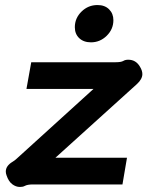

<svg xmlns="http://www.w3.org/2000/svg" viewBox="-20 -732 585 762"><path d="M59 10Q43 10 28.5 -1Q14 -12 6 -36Q3 -44 3 -51Q3 -74 30 -90Q40 -96 47 -103L351 -379H85L104 -485H439Q460 -485 469 -490Q477 -495 489 -495Q519 -495 535 -468Q545 -452 545 -438Q545 -418 523 -398L200 -106H484L466 0H110Q89 0 78 6Q71 10 59 10ZM277 -624Q277 -660 303.5 -686Q330 -712 367 -712Q396 -712 413 -695Q430 -678 430 -652Q430 -616 403.5 -590Q377 -564 341 -564Q312 -564 294.5 -580.5Q277 -597 277 -624Z"/></svg>

Font: Niramit
Style: Bold Italic
Weight: 700
Italic angle: -10°
Designer: Katatrad Aksorn Co.,Ltd.
Foundry: Cadson Demak Co.,Ltd.
Version: Version 1.001; ttfautohint (v1.6)